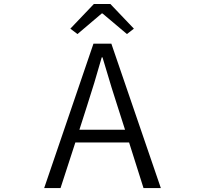

<svg xmlns="http://www.w3.org/2000/svg" viewBox="-20 -954 1040 974"><path d="M496.1 -885.7 373 -781.2 336.9 -808.6 456.1 -933.6H540L659.2 -808.6L624 -781.2L500 -885.7ZM382.8 -295.9H614.3L576.2 -415Q554.7 -478.5 500 -663.1H496.1Q458 -528.3 420.9 -415ZM708 0 634.8 -231.4H362.3L287.1 0H204.1L454.1 -732.4H544.9L795.9 0Z"/></svg>

Font: GenEi Gothic M SemiLight
Style: Regular
Weight: 350
Designer: o_tamon (Modified); [Source Han Sans]
Ryoko NISHIZUKA  (kana & ideographs); Paul D. Hunt (Latin, Greek & Cyrillic); Wenl
Version: Version 1.1a;Original Version 1.004